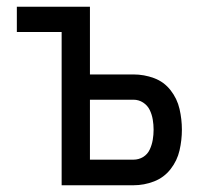

<svg xmlns="http://www.w3.org/2000/svg" viewBox="-20 -550 616 570"><path d="M163 0H376Q408 0 437.5 -11.5Q467 -23 486.5 -48Q506 -73 513 -103.5Q520 -134 520 -165Q520 -196 513 -226.5Q506 -257 486.5 -282Q467 -307 437.5 -318Q408 -329 376 -329H247V-530H30V-455H163ZM376 -76H247V-254H376Q392 -254 405 -245.5Q418 -237 424.5 -223.5Q431 -210 433.5 -195Q436 -180 436 -165Q436 -150 433.5 -135Q431 -120 424.5 -106Q418 -92 405 -84Q392 -76 376 -76Z"/></svg>

Font: Iosevka SS01 Extended
Style: Regular
Weight: 400
Width: 7
Monospace: yes
Designer: Belleve Invis
Foundry: Belleve Invis
Version: Version 3.4.7; ttfautohint (v1.8.3)